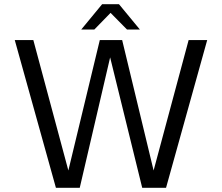

<svg xmlns="http://www.w3.org/2000/svg" viewBox="-20 -890 1052 910"><path d="M453 -700H559L708 -82L874 -700H962L767 0H654L502 -618L358 0H245L50 -700H138L304 -82ZM643 -750H582L504 -829L427 -750H365L464 -870H544Z"/></svg>

Font: Fivo Sans
Style: Regular
Weight: 400
Designer: Alexander Slobzheninov
Foundry: Alexander Slobzheninov
Version: 1.0